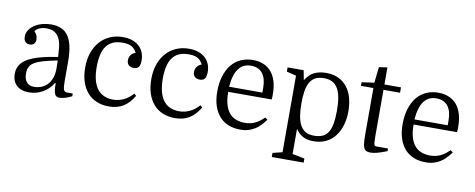

<svg xmlns="http://www.w3.org/2000/svg" viewBox="-70 -1008 3761 1519"><g transform="rotate(10 1810.5 -248.5)"><path d="M43 -116Q43 -57 78.5 -23.5Q114 10 178 10Q237 10 288 -19Q339 -48 370 -99H375Q375 -67 377.5 -46.5Q380 -26 385.5 -13Q391 0 400.5 5Q410 10 424 10Q444 10 468.5 2.5Q493 -5 522 -19V-41H478Q455 -41 448.5 -59.5Q442 -78 442 -128V-281Q442 -356 430.5 -407.5Q419 -459 396 -490.5Q373 -522 339 -536Q305 -550 261 -550Q227 -550 193 -541.5Q159 -533 131.5 -516Q104 -499 87 -474.5Q70 -450 70 -419Q70 -390 84.5 -377Q99 -364 119 -364Q129 -364 137.5 -367Q146 -370 152 -376Q158 -382 161.5 -391.5Q165 -401 165 -413Q165 -421 163.5 -429Q162 -437 158.5 -445Q155 -453 150 -460Q145 -467 138 -473Q146 -490 171.5 -501.5Q197 -513 229 -513Q273 -513 298 -495Q323 -477 335.5 -448Q348 -419 352 -382Q356 -345 358 -306Q272 -293 212 -276Q152 -259 114.5 -236Q77 -213 60 -183.5Q43 -154 43 -116ZM209 -40Q188 -40 173.5 -47Q159 -54 149 -66.5Q139 -79 134.5 -96.5Q130 -114 130 -135Q130 -165 141 -186.5Q152 -208 178.5 -224Q205 -240 249 -252.5Q293 -265 359 -278Q360 -262 360.5 -247Q361 -232 361 -213Q361 -168 348.5 -135Q336 -102 315 -81Q294 -60 266.5 -50Q239 -40 209 -40Z M836 -550Q780 -550 733.5 -529.5Q687 -509 653.5 -471.5Q620 -434 601.5 -381Q583 -328 583 -263Q583 -198 599.5 -147.5Q616 -97 646.5 -62Q677 -27 721 -8.5Q765 10 819 10Q854 10 883 2.5Q912 -5 936 -20Q960 -35 980.5 -57.5Q1001 -80 1019 -110L1002 -125Q987 -108 969.5 -94Q952 -80 932 -70Q912 -60 890 -54.5Q868 -49 844 -49Q803 -49 771 -63Q739 -77 717 -105.5Q695 -134 683.5 -178Q672 -222 672 -282Q672 -337 681.5 -379Q691 -421 711.5 -449Q732 -477 764 -491.5Q796 -506 842 -506Q887 -506 913 -492Q939 -478 956 -444Q933 -437 919.5 -419Q906 -401 906 -376Q906 -362 910.5 -352Q915 -342 922.5 -336Q930 -330 940.5 -327Q951 -324 962 -324Q976 -324 986 -328.5Q996 -333 1002 -342Q1008 -351 1010.5 -364Q1013 -377 1013 -394Q1013 -429 1001 -458Q989 -487 966 -507.5Q943 -528 910.5 -539Q878 -550 836 -550Z M1367 -550Q1311 -550 1264.5 -529.5Q1218 -509 1184.5 -471.5Q1151 -434 1132.5 -381Q1114 -328 1114 -263Q1114 -198 1130.5 -147.5Q1147 -97 1177.5 -62Q1208 -27 1252 -8.5Q1296 10 1350 10Q1385 10 1414 2.5Q1443 -5 1467 -20Q1491 -35 1511.5 -57.5Q1532 -80 1550 -110L1533 -125Q1518 -108 1500.5 -94Q1483 -80 1463 -70Q1443 -60 1421 -54.5Q1399 -49 1375 -49Q1334 -49 1302 -63Q1270 -77 1248 -105.5Q1226 -134 1214.5 -178Q1203 -222 1203 -282Q1203 -337 1212.5 -379Q1222 -421 1242.5 -449Q1263 -477 1295 -491.5Q1327 -506 1373 -506Q1418 -506 1444 -492Q1470 -478 1487 -444Q1464 -437 1450.5 -419Q1437 -401 1437 -376Q1437 -362 1441.5 -352Q1446 -342 1453.5 -336Q1461 -330 1471.5 -327Q1482 -324 1493 -324Q1507 -324 1517 -328.5Q1527 -333 1533 -342Q1539 -351 1541.5 -364Q1544 -377 1544 -394Q1544 -429 1532 -458Q1520 -487 1497 -507.5Q1474 -528 1441.5 -539Q1409 -550 1367 -550Z M1731 -268H2080Q2082 -286 2082 -294Q2082 -302 2082 -311Q2082 -367 2069 -411.5Q2056 -456 2031 -486.5Q2006 -517 1968 -533.5Q1930 -550 1881 -550Q1828 -550 1784.5 -530.5Q1741 -511 1710 -473Q1679 -435 1662 -380Q1645 -325 1645 -255Q1645 -190 1661.5 -140.5Q1678 -91 1708 -57.5Q1738 -24 1780.5 -7Q1823 10 1876 10Q1913 10 1942 1Q1971 -8 1995 -23.5Q2019 -39 2038 -59.5Q2057 -80 2075 -104L2055 -119Q2040 -104 2023.5 -91Q2007 -78 1988 -68.5Q1969 -59 1948 -54Q1927 -49 1902 -49Q1868 -49 1837 -59Q1806 -69 1782.5 -93.5Q1759 -118 1745 -160.5Q1731 -203 1731 -268ZM1873 -503Q1935 -503 1966.5 -462.5Q1998 -422 1998 -346V-309H1731Q1738 -405 1773.5 -454Q1809 -503 1873 -503Z M2416 147 2318 128V-74Q2347 -32 2381.5 -16Q2416 0 2461 0Q2519 0 2562.5 -21.5Q2606 -43 2635 -81Q2664 -119 2679 -170Q2694 -221 2694 -280Q2694 -338 2680.5 -387.5Q2667 -437 2639 -473Q2611 -509 2569 -529.5Q2527 -550 2469 -550Q2417 -550 2376.5 -531.5Q2336 -513 2304 -463L2289 -540H2160V-506L2237 -487V128L2160 147V180H2416ZM2317 -278Q2317 -333 2323.5 -375.5Q2330 -418 2346 -447Q2362 -476 2389.5 -491Q2417 -506 2460 -506Q2499 -506 2526.5 -491.5Q2554 -477 2571 -448Q2588 -419 2596 -375Q2604 -331 2604 -273Q2604 -208 2596 -164.5Q2588 -121 2570.5 -94Q2553 -67 2525 -55.5Q2497 -44 2458 -44Q2419 -44 2392 -59Q2365 -74 2348.5 -103.5Q2332 -133 2324.5 -176.5Q2317 -220 2317 -278Z M2757 -526V-497H2857V-114Q2857 -73 2860.5 -48.5Q2864 -24 2872 -11Q2880 2 2893 6Q2906 10 2925 10Q2945 10 2977.5 1.5Q3010 -7 3054 -25V-46H2982Q2967 -46 2958.5 -46Q2950 -46 2945.5 -52.5Q2941 -59 2939.5 -75.5Q2938 -92 2938 -125V-497H3071V-540H2938V-677L2871 -667L2857 -540Z M3220 -268H3569Q3571 -286 3571 -294Q3571 -302 3571 -311Q3571 -367 3558 -411.5Q3545 -456 3520 -486.5Q3495 -517 3457 -533.5Q3419 -550 3370 -550Q3317 -550 3273.5 -530.5Q3230 -511 3199 -473Q3168 -435 3151 -380Q3134 -325 3134 -255Q3134 -190 3150.5 -140.5Q3167 -91 3197 -57.5Q3227 -24 3269.5 -7Q3312 10 3365 10Q3402 10 3431 1Q3460 -8 3484 -23.5Q3508 -39 3527 -59.5Q3546 -80 3564 -104L3544 -119Q3529 -104 3512.5 -91Q3496 -78 3477 -68.5Q3458 -59 3437 -54Q3416 -49 3391 -49Q3357 -49 3326 -59Q3295 -69 3271.5 -93.5Q3248 -118 3234 -160.5Q3220 -203 3220 -268ZM3362 -503Q3424 -503 3455.5 -462.5Q3487 -422 3487 -346V-309H3220Q3227 -405 3262.5 -454Q3298 -503 3362 -503Z"/></g></svg>

Font: GradeGX
Style: Regular
Weight: 100
Width: 1
Designer: Adam Twardoch
Foundry: Adam Twardoch
Version: Version 2.002; DEVELOPMENT